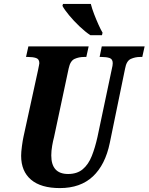

<svg xmlns="http://www.w3.org/2000/svg" viewBox="-20 -951 759 981"><path d="M286 10Q189 10 138.5 -33Q88 -76 88 -155Q88 -174 92 -204Q96 -234 100 -252L174 -591Q177 -608 179 -616Q181 -624 181 -628Q181 -649 164.5 -654.5Q148 -660 123 -660H113L125 -714H433L421 -660H410Q383 -660 361 -650Q339 -640 331 -602L256 -250Q251 -232 246.5 -206Q242 -180 242 -157Q242 -62 328 -62Q374 -62 403 -86.5Q432 -111 449 -154Q466 -197 478 -251L551 -597Q556 -617 556 -628Q556 -649 540 -654.5Q524 -660 499 -660H489L500 -714H719L707 -660H696Q671 -660 648.5 -650Q626 -640 619 -600L541 -221Q518 -109 454.5 -49.5Q391 10 286 10ZM442 -771Q416 -788 386.5 -816Q357 -844 333 -873Q309 -902 299 -921L302 -931H444Q450 -907 461 -878.5Q472 -850 483.5 -824.5Q495 -799 504 -784L501 -771Z"/></svg>

Font: Noto Serif ExtraCondensed ExtraBold
Style: Italic
Weight: 800
Width: 2
Italic angle: -12°
Designer: Monotype Design Team
Foundry: Monotype Imaging Inc.
Version: Version 2.013